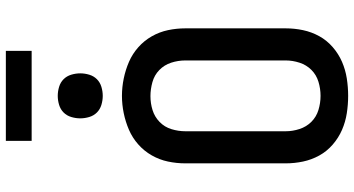

<svg xmlns="http://www.w3.org/2000/svg" viewBox="-290 -882 1181 640"><g transform="rotate(-90 300.0 -562.5)"><path d="M300 8Q271 8 242 3.5Q213 -1 186.5 -12.5Q160 -24 137.5 -43.5Q115 -63 101 -88.5Q87 -114 81 -142.5Q75 -171 75 -200V-535Q75 -564 81 -592.5Q87 -621 101.5 -646.5Q116 -672 138 -691.5Q160 -711 186.5 -722.5Q213 -734 242 -740Q271 -746 300 -746Q329 -746 358 -740Q387 -734 413.5 -722.5Q440 -711 462 -691.5Q484 -672 498.5 -646.5Q513 -621 519 -592.5Q525 -564 525 -535V-200Q525 -171 519 -142.5Q513 -114 499 -88.5Q485 -63 462.5 -43.5Q440 -24 413.5 -12.5Q387 -1 358 3.5Q329 8 300 8ZM300 -84Q324 -84 347 -91Q370 -98 386.5 -114.5Q403 -131 410.5 -154Q418 -177 418 -200V-535Q418 -559 410.5 -582Q403 -605 386 -621.5Q369 -638 345.5 -644.5Q322 -651 299 -651Q275 -651 252.5 -644Q230 -637 213 -620.5Q196 -604 189 -581Q182 -558 182 -535V-200Q182 -177 189.5 -154Q197 -131 213.5 -114.5Q230 -98 253 -91Q276 -84 300 -84ZM300 -810Q285 -810 270 -814.5Q255 -819 244.5 -829.5Q234 -840 229.5 -855Q225 -870 225 -885Q225 -900 229.5 -915Q234 -930 244.5 -940.5Q255 -951 270 -955.5Q285 -960 300 -960Q315 -960 330 -955.5Q345 -951 355.5 -940.5Q366 -930 370.5 -915Q375 -900 375 -885Q375 -870 370.5 -855Q366 -840 355.5 -829.5Q345 -819 330 -814.5Q315 -810 300 -810ZM150 -1047V-1133H450V-1047Z"/></g></svg>

Font: Zed Mono Semibold Extended
Style: Regular
Weight: 600
Width: 7
Monospace: yes
Designer: Belleve Invis
Foundry: Belleve Invis
Version: Version 1.0.0; ttfautohint (v1.8.4)